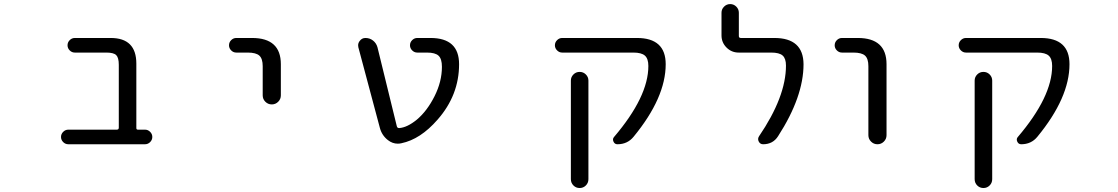

<svg xmlns="http://www.w3.org/2000/svg" viewBox="-20 -735 5540 951"><path d="M568.4 -414.1Q568.4 -449.2 555.7 -461.9Q543 -474.6 506.8 -474.6H350.6Q335.9 -474.6 325.2 -485.4Q314.5 -496.1 314.5 -510.7Q314.5 -525.4 325.2 -536.1Q335.9 -546.9 350.6 -546.9H528.3Q655.3 -546.9 655.3 -419.9V-100.6Q655.3 -92.8 663.1 -92.8H698.2Q712.9 -92.8 723.6 -82Q734.4 -71.3 734.4 -56.6Q734.4 -42 723.6 -31.2Q712.9 -20.5 698.2 -20.5H318.4Q303.7 -20.5 293 -31.2Q282.2 -42 282.2 -56.6Q282.2 -71.3 293 -82Q303.7 -92.8 318.4 -92.8H558.6Q568.4 -92.8 568.4 -102.5Z M1150.4 -474.6Q1135.7 -474.6 1125 -485.4Q1114.3 -496.1 1114.3 -510.7Q1114.3 -525.4 1125 -536.1Q1135.7 -546.9 1150.4 -546.9H1228.5Q1371.1 -546.9 1371.1 -417V-262.7Q1371.1 -244.1 1357.9 -231Q1344.7 -217.8 1326.2 -217.8Q1307.6 -217.8 1294.4 -231Q1281.2 -244.1 1281.2 -262.7V-407.2Q1281.2 -444.3 1264.6 -459.5Q1248 -474.6 1207 -474.6Z M2044.9 -142.6Q2095.7 -185.5 2132.3 -258.3Q2168.9 -331.1 2168.9 -404.3Q2168.9 -443.4 2152.3 -459Q2135.7 -474.6 2094.7 -474.6H2046.9Q2032.2 -474.6 2021.5 -485.4Q2010.7 -496.1 2010.7 -510.7Q2010.7 -525.4 2021.5 -536.1Q2032.2 -546.9 2046.9 -546.9H2112.3Q2253.9 -546.9 2253.9 -417Q2253.9 -263.7 2147.5 -142.6Q2062.5 -44.9 1967.8 -25.4Q1959 -23.4 1950.2 -23.4Q1923.8 -23.4 1901.4 -41Q1871.1 -64.5 1861.3 -102.5L1754.9 -501Q1753.9 -505.9 1753.9 -510.7Q1753.9 -522.5 1761.7 -532.2Q1772.5 -546.9 1790 -546.9Q1811.5 -546.9 1827.6 -534.2Q1843.8 -521.5 1849.6 -501L1945.3 -110.4Q1947.3 -100.6 1957 -100.6Q1997.1 -103.5 2044.9 -142.6Z M3134.8 -546.9Q3277.3 -546.9 3277.3 -417Q3277.3 -251 3118.2 -57.6Q3087.9 -20.5 3038.1 -20.5Q3024.4 -20.5 3018.6 -33.7Q3012.7 -46.9 3021.5 -56.6Q3191.4 -255.9 3191.4 -408.2Q3191.4 -444.3 3174.3 -459.5Q3157.2 -474.6 3117.2 -474.6H2764.6Q2750 -474.6 2739.3 -485.4Q2728.5 -496.1 2728.5 -510.7Q2728.5 -525.4 2739.3 -536.1Q2750 -546.9 2764.6 -546.9ZM2807.6 152.3V-335.9Q2807.6 -353.5 2820.3 -366.2Q2833 -378.9 2851.1 -378.9Q2869.1 -378.9 2881.8 -366.2Q2894.5 -353.5 2894.5 -335.9V152.3Q2894.5 170.9 2881.8 183.6Q2869.1 196.3 2851.1 196.3Q2833 196.3 2820.3 183.6Q2807.6 170.9 2807.6 152.3Z M3815.4 -546.9Q3959 -546.9 3960 -417Q3960 -255.9 3834 -60.5Q3808.6 -20.5 3759.8 -20.5Q3745.1 -20.5 3738.3 -33.7Q3731.4 -46.9 3739.3 -59.6Q3873 -255.9 3873 -410.2Q3873 -445.3 3856.4 -460Q3839.8 -474.6 3799.8 -474.6H3638.7Q3603.5 -474.6 3578.6 -499.5Q3553.7 -524.4 3553.7 -559.6V-671.9Q3553.7 -689.5 3566.4 -702.1Q3579.1 -714.8 3596.7 -714.8Q3614.3 -714.8 3627 -702.1Q3639.6 -689.5 3639.6 -671.9V-556.6Q3639.6 -546.9 3649.4 -546.9Z M4150.4 -474.6Q4135.7 -474.6 4125 -485.4Q4114.3 -496.1 4114.3 -510.7Q4114.3 -525.4 4125 -536.1Q4135.7 -546.9 4150.4 -546.9H4228.5Q4371.1 -546.9 4371.1 -417V-65.4Q4371.1 -46.9 4357.9 -33.7Q4344.7 -20.5 4326.2 -20.5Q4307.6 -20.5 4294.4 -33.7Q4281.2 -46.9 4281.2 -65.4V-407.2Q4281.2 -444.3 4264.6 -459.5Q4248 -474.6 4207 -474.6Z M5134.8 -546.9Q5277.3 -546.9 5277.3 -417Q5277.3 -251 5118.2 -57.6Q5087.9 -20.5 5038.1 -20.5Q5024.4 -20.5 5018.6 -33.7Q5012.7 -46.9 5021.5 -56.6Q5191.4 -255.9 5191.4 -408.2Q5191.4 -444.3 5174.3 -459.5Q5157.2 -474.6 5117.2 -474.6H4764.6Q4750 -474.6 4739.3 -485.4Q4728.5 -496.1 4728.5 -510.7Q4728.5 -525.4 4739.3 -536.1Q4750 -546.9 4764.6 -546.9ZM4807.6 152.3V-335.9Q4807.6 -353.5 4820.3 -366.2Q4833 -378.9 4851.1 -378.9Q4869.1 -378.9 4881.8 -366.2Q4894.5 -353.5 4894.5 -335.9V152.3Q4894.5 170.9 4881.8 183.6Q4869.1 196.3 4851.1 196.3Q4833 196.3 4820.3 183.6Q4807.6 170.9 4807.6 152.3Z"/></svg>

Font: Rounded-X Mgen+ 2m regular
Style: Regular
Weight: 400
Designer: [Source Han Sans]
Ryoko NISHIZUKA  (kana & ideographs); Paul D. Hunt (Latin, Greek & Cyrillic); Wenlong ZHANG  (bopomofo
Version: Version 1.059.20150602